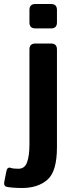

<svg xmlns="http://www.w3.org/2000/svg" viewBox="-75 -729 369 954"><path d="M-39.6 199.7Q-58.1 196.3 -53.7 174.3L-43 120.6Q-38.6 98.1 -18.1 106Q-9.3 109.4 17.1 109.4Q47.9 109.4 59.6 77.1Q71.3 44.9 71.3 -12.7V-483.4Q71.3 -512.7 100.6 -512.7H178.7Q208 -512.7 208 -483.4V2Q208 123 160.6 164.1Q113.3 205.1 34.2 205.1Q-9.8 205.1 -39.6 199.7ZM100.6 -587.9Q71.3 -587.9 71.3 -617.2V-679.7Q71.3 -709 100.6 -709H178.7Q208 -709 208 -679.7V-617.2Q208 -587.9 178.7 -587.9Z"/></svg>

Font: Istok Web
Style: Bold
Weight: 700
Designer: Andrey V. Panov
Foundry: Andrey V. Panov
Version: Version 1.0.2g